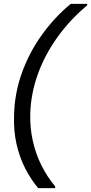

<svg xmlns="http://www.w3.org/2000/svg" viewBox="-20 -831 473 996"><path d="M178 145Q141 101 111.5 44Q82 -13 66 -82.5Q50 -152 53 -233Q55 -344 92.5 -450Q130 -556 196 -648.5Q262 -741 347 -811H433L432 -803Q342 -728 276.5 -636Q211 -544 175.5 -444Q140 -344 137 -242Q135 -169 150 -101Q165 -33 195 27Q225 87 267 137L265 145Z"/></svg>

Font: DM Sans 18pt
Style: Italic
Weight: 400
Italic angle: -10°
Designer: Colophon Foundry, Jonny Pinhorn
Foundry: Colophon Foundry
Version: Version 4.004;gftools[0.9.30]